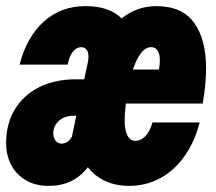

<svg xmlns="http://www.w3.org/2000/svg" viewBox="-34 -595 704 627"><path d="M255 -410Q255 -425 248.5 -433Q242 -441 231 -441Q216 -441 204 -426Q192 -411 187 -384H30Q53 -474 109 -524.5Q165 -575 245 -575Q323 -575 363 -535Q414 -575 476 -575Q561 -575 600 -520.5Q639 -466 639 -372Q639 -320 628 -257H377Q373 -225 373 -203Q373 -171 382 -153Q391 -135 408 -135Q426 -135 440.5 -150Q455 -165 464 -195H618Q601 -130 567.5 -83.5Q534 -37 488 -12.5Q442 12 388 12Q344 12 309.5 -4Q275 -20 253 -49Q229 -18 197.5 -3Q166 12 124 12Q81 12 49.5 -7Q18 -26 2 -57.5Q-14 -89 -14 -128Q-14 -191 14.5 -238Q43 -285 94.5 -310.5Q146 -336 213 -336H241L252 -387Q255 -401 255 -410ZM167 -126Q177 -126 185.5 -131.5Q194 -137 201 -149L215 -217H207Q177 -217 158.5 -200.5Q140 -184 140 -159Q140 -145 147.5 -135.5Q155 -126 167 -126ZM485 -368Q488 -383 488 -398Q488 -418 481 -429.5Q474 -441 460 -441Q441 -441 426 -421Q411 -401 400 -368Z"/></svg>

Font: Azeret Mono Black
Style: Italic
Weight: 900
Italic angle: -12°
Designer: Martin Vácha
Foundry: Displaay
Version: Version 1.000; Glyphs 3.0.3, build 3074